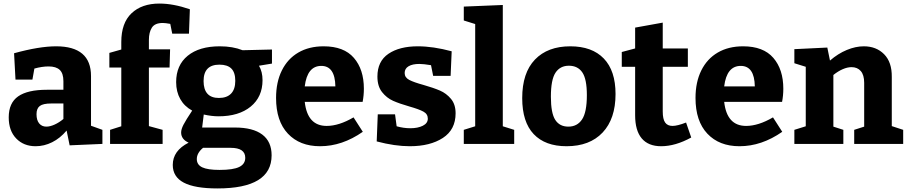

<svg xmlns="http://www.w3.org/2000/svg" viewBox="-20 -808 5102 1078"><path d="M555 -79V0L371 8L354 -75Q318 -32 273 -9.5Q228 13 180 13Q113 13 71 -30.5Q29 -74 29 -149Q29 -230 82 -267Q135 -304 243 -304H336V-352Q336 -396 315.5 -415.5Q295 -435 253 -435Q216 -435 173 -423L162 -361H67L59 -509Q200 -548 295 -548Q491 -548 491 -381V-102ZM240 -97Q261 -97 286.5 -108.5Q312 -120 336 -140V-227H268Q222 -227 203.5 -213Q185 -199 185 -167Q185 -133 200 -115Q215 -97 240 -97Z M1046 -756 1041 -619H947L936 -674Q908 -679 894 -679Q849 -679 832.5 -652.5Q816 -626 816 -584V-531H935L932 -429H816V-100L893 -79V0H598V-79L661 -99V-429H594V-511L661 -530V-572Q661 -679 718.5 -733.5Q776 -788 875 -788Q953 -788 1046 -756Z M1507 -451 1434 -439Q1454 -405 1454 -358Q1454 -264 1387.5 -209.5Q1321 -155 1207 -155Q1169 -155 1124 -165L1115 -92H1299Q1400 -92 1452.5 -52.5Q1505 -13 1505 64Q1505 250 1201 250Q1074 250 1012 217.5Q950 185 950 118Q950 38 1039 -7Q997 -26 997 -64Q997 -82 1010 -107.5Q1023 -133 1059 -187Q1015 -211 992 -252Q969 -293 969 -347Q969 -442 1034 -495Q1099 -548 1214 -548Q1287 -548 1342 -526L1507 -530ZM1301 -354Q1301 -401 1279 -423Q1257 -445 1212 -445Q1123 -445 1123 -353Q1123 -306 1144.5 -282Q1166 -258 1209 -258Q1254 -258 1277.5 -282.5Q1301 -307 1301 -354ZM1275 22H1120Q1085 51 1085 85Q1085 117 1115.5 131.5Q1146 146 1213 146Q1289 146 1323 129.5Q1357 113 1357 78Q1357 22 1275 22Z M1965 -149 2017 -68Q1901 13 1777 13Q1663 13 1596.5 -57.5Q1530 -128 1530 -258Q1530 -347 1562.5 -412.5Q1595 -478 1655 -513Q1715 -548 1797 -548Q1911 -548 1967 -483Q2023 -418 2023 -310Q2023 -272 2016 -236H1691Q1706 -101 1814 -101Q1883 -101 1965 -149ZM1691 -323H1863Q1861 -438 1784 -438Q1705 -438 1691 -323Z M2358 -331Q2414 -315 2450 -299.5Q2486 -284 2512 -253Q2538 -222 2538 -172Q2538 -80 2466.5 -33.5Q2395 13 2281 13Q2197 13 2095 -14L2101 -166H2198L2207 -99Q2246 -88 2284 -88Q2326 -88 2354 -102Q2382 -116 2382 -142Q2382 -168 2357 -181.5Q2332 -195 2279 -210Q2223 -226 2187 -242Q2151 -258 2125 -291Q2099 -324 2099 -378Q2099 -464 2161 -506Q2223 -548 2326 -548Q2412 -548 2516 -520L2510 -382H2412L2400 -442Q2358 -449 2334 -449Q2296 -449 2274 -436Q2252 -423 2252 -398Q2252 -373 2277.5 -359.5Q2303 -346 2358 -331Z M2803 -99 2867 -79V0H2584V-79L2648 -99V-673L2584 -693V-771L2803 -780Z M3436 -280Q3436 -141 3363.5 -64Q3291 13 3161 13Q3041 13 2976.5 -55Q2912 -123 2912 -257Q2912 -399 2983.5 -473.5Q3055 -548 3182 -548Q3304 -548 3370 -479.5Q3436 -411 3436 -280ZM3073 -265Q3073 -173 3097.5 -135Q3122 -97 3171 -97Q3221 -97 3248 -137.5Q3275 -178 3275 -274Q3275 -364 3249.5 -401.5Q3224 -439 3174 -439Q3125 -439 3099 -400Q3073 -361 3073 -265Z M3861 -36Q3772 13 3692 13Q3620 13 3583 -31Q3546 -75 3546 -161V-433H3471V-516L3546 -536V-653L3701 -681V-536H3842V-433H3701V-182Q3701 -139 3714.5 -120Q3728 -101 3756 -101Q3783 -101 3832 -120Z M4320 -149 4372 -68Q4256 13 4132 13Q4018 13 3951.5 -57.5Q3885 -128 3885 -258Q3885 -347 3917.5 -412.5Q3950 -478 4010 -513Q4070 -548 4152 -548Q4266 -548 4322 -483Q4378 -418 4378 -310Q4378 -272 4371 -236H4046Q4061 -101 4169 -101Q4238 -101 4320 -149ZM4046 -323H4218Q4216 -438 4139 -438Q4060 -438 4046 -323Z M5051 -79V0H4776V-79L4832 -97V-343Q4832 -387 4813 -409Q4794 -431 4761 -431Q4738 -431 4711.5 -419.5Q4685 -408 4659 -387V-97L4715 -79V0H4440V-79L4504 -99V-433L4440 -453V-532L4625 -541L4640 -468Q4685 -507 4734.5 -527.5Q4784 -548 4830 -548Q4900 -548 4944 -503.5Q4988 -459 4987 -376V-100Z"/></svg>

Font: Bitter Pro OGT
Style: Bold
Weight: 700
Designer: Sol Matas, and Bitter project Authors
Foundry: Sol Matas
Version: Version 2.110